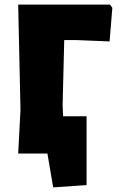

<svg xmlns="http://www.w3.org/2000/svg" viewBox="-20 -667 537 834"><path d="M59 0 69 -190 59 -647H458L468 -633L456 -487L311 -493H259L252 -210L254 -162H356V137L211 147L186 0Z"/></svg>

Font: Alegreya Sans Black
Style: Regular
Weight: 900
Designer: Juan Pablo del Peral
Foundry: Huerta Tipografica
Version: Version 2.007